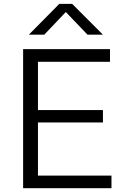

<svg xmlns="http://www.w3.org/2000/svg" viewBox="-20 -990 645 1010"><path d="M101.6 0ZM131.8 -807.6 292 -969.7H359.4L521.5 -807.6H440.4L326.2 -926.8L212.9 -807.6ZM101.6 0V-731.4H558.6V-665H179.7V-411.1H521.5V-345.7H179.7V-66.4H566.4V0Z"/></svg>

Font: Batunionen A1
Style: Regular
Weight: 400
Designer: HanYang I&C Co.,Ltd.
Foundry: HanYang I&C Co.,Ltd.
Version: Version 2.50; ttfautohint (v1.6)